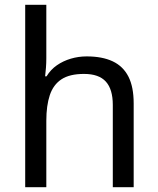

<svg xmlns="http://www.w3.org/2000/svg" viewBox="-20 -780 658 800"><path d="M173 -537Q173 -518 171.5 -498Q170 -478 168 -462H174Q191 -490 217 -508Q243 -526 275 -535.5Q307 -545 341 -545Q406 -545 449.5 -524.5Q493 -504 515 -461Q537 -418 537 -349V0H450V-343Q450 -408 421 -440Q392 -472 330 -472Q270 -472 236 -449.5Q202 -427 187.5 -383.5Q173 -340 173 -277V0H85V-760H173Z"/></svg>

Font: umalayalam25
Style: Book
Weight: 400
Designer: Jelle Bosma - Monotype Design Team
Foundry: Monotype Imaging Inc.
Version: Version 2.003